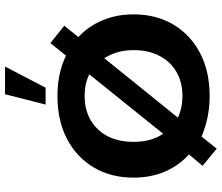

<svg xmlns="http://www.w3.org/2000/svg" viewBox="-79 -763 880 762"><g transform="rotate(-90 361.0 -382.0)"><path d="M152 38 84 -18 129 -72Q85 -112 61 -167.5Q37 -223 37 -292Q37 -382 77.5 -450Q118 -518 190.5 -556Q263 -594 361 -594Q406 -594 446.5 -585.5Q487 -577 521 -560L571 -622L640 -567L595 -511Q638 -471 661.5 -415Q685 -359 685 -292Q685 -202 644.5 -134Q604 -66 531.5 -28Q459 10 361 10Q316 10 275.5 1.5Q235 -7 200 -22ZM179 -291Q179 -255 188 -223.5Q197 -192 219 -164L197 -157L457 -480L463 -459Q444 -471 419 -478.5Q394 -486 361 -486Q305 -486 264 -461.5Q223 -437 201 -394Q179 -351 179 -291ZM263 -101 259 -124Q278 -113 303.5 -105.5Q329 -98 361 -98Q416 -98 457 -122Q498 -146 520.5 -189.5Q543 -233 543 -291Q543 -330 533 -361Q523 -392 504 -419L523 -423ZM327 -641 368 -802H478L394 -641Z"/></g></svg>

Font: Rokkitt SemiBold
Style: Bold
Weight: 700
Version: Version 3.103